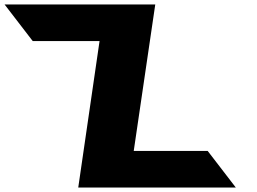

<svg xmlns="http://www.w3.org/2000/svg" viewBox="-302 -845 1160 865"><path d="M397.5 -825H-281.5L-154.6 -660H146.5L50.5 0H760.5L633.6 -165H300.5Z"/></svg>

Font: Hussar
Style: BdOpOblFive
Weight: 700
Foundry: Cannot Into Space Fonts
Version: Version 2.00